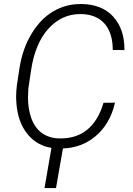

<svg xmlns="http://www.w3.org/2000/svg" viewBox="-20 -741 675 971"><path d="M503.4 -221.2C467.8 -98.6 391.6 -41 287.6 -41C284.2 -41 280.8 -41 277.3 -41C244.1 -42 215.8 -51.3 191.9 -68.4C168 -85.4 150.4 -110.4 138.7 -142.1C127.4 -174.3 121.6 -208.5 121.6 -244.6C121.6 -246.6 121.6 -248.5 121.6 -250.5L123.5 -294.4L138.2 -392.1C151.9 -479.5 181.2 -547.9 225.6 -596.7C270.5 -645.5 323.7 -669.9 385.3 -669.9C387.7 -669.9 389.6 -669.9 391.6 -669.9C493.7 -667.5 550.3 -602.1 550.3 -488.3L609.4 -487.8C609.4 -488.8 609.4 -490.2 609.4 -491.2C609.4 -560.5 590.3 -615.2 552.7 -656.7C515.1 -698.2 462.4 -719.2 394.5 -720.7C392.6 -720.7 390.6 -720.7 388.7 -720.7C338.4 -720.7 292 -708.5 249.5 -683.6C206.5 -658.7 169.9 -620.6 139.6 -570.3C108.9 -520 88.9 -461.9 78.6 -396.5L65.4 -310.5C63 -291.5 61.5 -272 61.5 -252.4C61.5 -246.6 62 -240.7 62 -234.9C64.9 -160.6 85.4 -101.6 123 -58.1C153.8 -22.5 192.9 -0.5 240.2 6.8L205.1 210H263.2L298.3 9.8C361.3 7.3 415 -12.7 460.4 -49.8C511.2 -91.3 544.9 -148.4 561.5 -221.7Z"/></svg>

Font: Roboto Light
Style: Italic
Weight: 300
Italic angle: -12°
Designer: Google
Version: Version 2.137; 2017